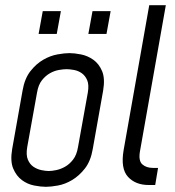

<svg xmlns="http://www.w3.org/2000/svg" viewBox="-20 -715 675 741"><path d="M319 -358Q324 -388 316.5 -405.5Q309 -423 295.5 -432.5Q282 -442 265.5 -445Q249 -448 237 -448Q225 -448 207.5 -445Q190 -442 173 -432.5Q156 -423 142 -405.5Q128 -388 123 -358L85 -147Q80 -117 87.5 -99Q95 -81 109 -71.5Q123 -62 139.5 -58.5Q156 -55 168 -55Q180 -55 197 -58.5Q214 -62 231 -71.5Q248 -81 262 -99Q276 -117 281 -147ZM338 -140Q330 -93 307.5 -64.5Q285 -36 258 -20Q231 -4 203.5 1Q176 6 157 6Q138 6 112 1Q86 -4 64.5 -20Q43 -36 31 -64.5Q19 -93 27 -140L67 -365Q75 -412 97.5 -440.5Q120 -469 147 -484.5Q174 -500 201.5 -505Q229 -510 248 -510Q267 -510 292.5 -505Q318 -500 340 -484.5Q362 -469 374 -440.5Q386 -412 378 -365ZM321 -584 337 -672H407L391 -584ZM129 -584 145 -672H215L199 -584Z M556 -695H620L520 -130Q514 -94 529.5 -80.5Q545 -67 570 -67H590L579 -1H554Q503 -1 474 -32.5Q445 -64 457 -135Z"/></svg>

Font: Marvel
Style: Bold Italic
Weight: 700
Italic angle: -12°
Designer: Carolina Trebol
Foundry: Carolina Trebol
Version: Version 1.001